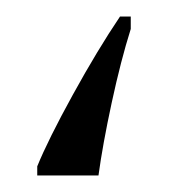

<svg xmlns="http://www.w3.org/2000/svg" viewBox="-20 28 204 232"><path d="M25 240H99Q104 203 115 152Q126 101 138 63V48H125Q98 88 68 142.5Q38 197 25 229Z"/></svg>

Font: Noto Serif Display Condensed Semi
Style: Regular
Weight: 600
Width: 3
Designer: Monotype Design Team
Foundry: Monotype Imaging Inc.
Version: Version 1.900